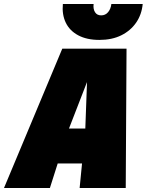

<svg xmlns="http://www.w3.org/2000/svg" viewBox="-60 -942 735 962"><path d="M75 -123 113 -298H556L518 -123ZM252 -698H574L570 0H339L367 -286L376 -531L281 -286L190 0H-40ZM438 -742Q375 -742 332 -765Q289 -788 269.5 -828.5Q250 -869 255 -922H409Q406 -897 416 -881Q426 -865 447 -865Q468 -865 481.5 -881Q495 -897 498 -922H655Q650 -869 622 -828.5Q594 -788 547.5 -765Q501 -742 438 -742Z"/></svg>

Font: Azeret Mono Thin Black
Style: Italic
Weight: 900
Italic angle: -12°
Version: Version 1.002